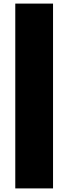

<svg xmlns="http://www.w3.org/2000/svg" viewBox="-20 -828 380 1068"><path d="M65 220V-808H275V220Z"/></svg>

Font: Encode Sans Expanded Black
Style: Regular
Weight: 900
Width: 7
Designer: Multiple Designers
Foundry: Impallari Type
Version: Version 2.000